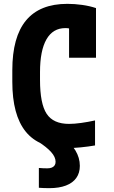

<svg xmlns="http://www.w3.org/2000/svg" viewBox="-20 -760 590 998"><path d="M236 218Q221 218 207.5 217.5Q194 217 182 216V113Q193 114 204 114.5Q215 115 226 115Q240 115 249.5 111Q259 107 264 99.5Q269 92 269 81Q269 56 245.5 30Q222 4 178 -24L302 -55Q349 -16 372 22Q395 60 395 102Q395 139 376.5 165Q358 191 322.5 204.5Q287 218 236 218ZM325 10Q183 10 113.5 -76Q44 -162 44 -335V-395Q44 -568 115.5 -654Q187 -740 330 -740Q368 -740 407 -734.5Q446 -729 479 -718V-460H339V-691L399 -584Q361 -614 320 -614Q255 -614 221.5 -555.5Q188 -497 188 -385V-345Q188 -221 222.5 -168.5Q257 -116 339 -116Q366 -116 402 -121Q438 -126 474 -134V-4Q440 2 399.5 6Q359 10 325 10Z"/></svg>

Font: M PLUS Code Latin SemiExpanded
Style: Bold
Weight: 700
Width: 6
Designer: Coji Morishita
Foundry: UNDERFOREST DESIGN
Version: Version 1.002; ttfautohint (v1.8.3)